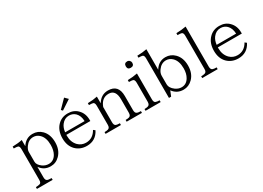

<svg xmlns="http://www.w3.org/2000/svg" viewBox="-15 -1585 3583 2613"><g transform="rotate(-30 1777.0 -279.0)"><path d="M181.6 -411.1Q243.2 -507.3 348.1 -507.3Q433.1 -507.3 491.2 -449.2Q561 -379.4 561 -255.4Q561 -133.3 489.3 -61Q429.7 0 347.2 0Q241.2 0 183.6 -85.9V81.1Q183.6 122.1 205.6 133.8Q222.7 144 274.9 144V171.9H27.8V144Q70.3 142.1 89.8 135.7Q116.7 128.4 116.7 81.1V-398.9Q116.7 -448.7 93.8 -456.1Q77.1 -462.4 29.8 -462.4V-492.2Q118.2 -493.7 181.6 -508.3ZM183.6 -320.3V-164.1Q183.6 -117.2 242.7 -73.2Q287.1 -41 338.9 -41Q416 -41 458 -113.3Q490.2 -169.4 490.2 -253.4Q490.2 -367.7 432.1 -424.3Q391.1 -465.3 335 -465.3Q262.7 -465.3 214.8 -398.4Q183.6 -355.5 183.6 -320.3Z M968.8 -719.7 1016.6 -671.9 867.7 -573.7 846.7 -595.7ZM1119.1 -265.1H742.2V-248Q742.2 -149.9 802.2 -87.9Q852.5 -38.1 924.3 -38.1Q1031.7 -38.1 1090.3 -142.1L1117.2 -121.1Q1053.2 5.9 912.6 5.9Q808.6 5.9 740.2 -62Q672.4 -131.8 672.4 -249Q672.4 -373 744.1 -445.3Q806.6 -509.3 903.3 -509.3Q997.1 -509.3 1055.2 -449.2Q1119.1 -385.3 1119.1 -283.2ZM1051.3 -303.2Q1048.3 -389.2 1001.5 -436Q960.9 -475.1 902.3 -475.1Q832.5 -475.1 786.1 -414.1Q752.9 -370.6 745.6 -303.2Z M1783.2 -9.8H1542.5V-37.6Q1574.7 -37.6 1596.2 -43Q1629.4 -51.8 1629.4 -101.1V-311Q1629.4 -462.4 1518.6 -462.4Q1409.7 -462.4 1366.2 -342.3V-101.1Q1366.2 -55.2 1393.6 -44.9Q1413.1 -37.6 1452.6 -37.6V-9.8H1211.4V-37.6Q1247.1 -37.6 1266.6 -43.9Q1299.3 -52.7 1299.3 -101.1V-399.9Q1299.3 -447.3 1275.4 -456.1Q1258.8 -461.9 1211.4 -461.9V-492.2Q1297.4 -493.7 1362.3 -508.3V-403.3Q1423.8 -505.4 1532.7 -505.4Q1696.3 -505.4 1696.3 -325.2V-101.1Q1696.3 -55.7 1725.1 -44.9Q1743.2 -37.6 1783.2 -37.6Z M1959 -717.8Q1980.5 -717.8 1995.1 -702.6Q2010.3 -687.5 2010.3 -666.5Q2010.3 -616.7 1959 -616.7Q1909.2 -616.7 1909.2 -666.5Q1909.2 -717.8 1959 -717.8ZM2077.1 -9.8H1839.4V-37.6Q1872.1 -37.6 1893.1 -43.9Q1926.3 -52.7 1926.3 -101.1V-399.9Q1926.3 -447.3 1902.3 -456.1Q1887.2 -461.9 1839.4 -461.9V-492.2Q1920.9 -493.7 1992.2 -508.3V-101.1Q1992.2 -56.2 2015.1 -46.9Q2037.6 -37.6 2077.1 -37.6Z M2268.1 -407.2Q2329.1 -507.3 2436 -507.3Q2519 -507.3 2578.1 -448.2Q2648.9 -377.4 2648.9 -255.4Q2648.9 -132.3 2577.1 -60.1Q2516.1 1 2434.1 1Q2330.1 1 2270 -83L2237.3 -2H2203.1V-623Q2203.1 -668.9 2181.2 -677.7Q2166 -684.1 2117.2 -684.1V-714.8Q2202.1 -716.3 2268.1 -730ZM2268.1 -312V-182.1Q2268.1 -119.6 2333 -73.2Q2377.4 -41 2427.2 -41Q2502.9 -41 2544.9 -113.3Q2578.1 -168.5 2578.1 -252.9Q2578.1 -366.2 2520 -424.3Q2478 -466.3 2422.4 -466.3Q2348.6 -466.3 2298.8 -397Q2268.1 -356 2268.1 -312Z M2973.1 -9.8H2730V-37.6Q2762.2 -37.6 2785.2 -43.9Q2818.8 -51.3 2818.8 -100.6V-623Q2818.8 -668.5 2795.9 -677.7Q2780.8 -684.1 2731 -684.1V-714.8Q2811.5 -716.3 2884.8 -730V-100.6Q2884.8 -55.2 2912.1 -44.9Q2931.6 -37.6 2973.1 -37.6Z M3500 -265.1H3123V-248Q3123 -149.9 3183.1 -87.9Q3233.4 -38.1 3305.2 -38.1Q3412.6 -38.1 3471.2 -142.1L3498 -121.1Q3434.1 5.9 3293.5 5.9Q3189.5 5.9 3121.1 -62Q3053.2 -131.8 3053.2 -249Q3053.2 -373 3125 -445.3Q3187.5 -509.3 3284.2 -509.3Q3377.9 -509.3 3436 -449.2Q3500 -385.3 3500 -283.2ZM3432.1 -303.2Q3429.2 -389.2 3382.3 -436Q3341.8 -475.1 3283.2 -475.1Q3213.4 -475.1 3167 -414.1Q3133.8 -370.6 3126.5 -303.2Z"/></g></svg>

Font: I.MingCP
Style: Regular
Weight: 400
Designer: I.Font Project
Version: Version 8.000; Sep 06, 2022